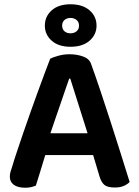

<svg xmlns="http://www.w3.org/2000/svg" viewBox="-20 -869 650 899"><path d="M416 -143H192Q181 -106 168.5 -66Q156 -26 148 0Q138 4 126.5 7Q115 10 98 10Q64 10 45 -3.5Q26 -17 26 -42Q26 -54 29.5 -65.5Q33 -77 38 -92Q46 -120 59.5 -159.5Q73 -199 88.5 -245.5Q104 -292 122 -341.5Q140 -391 156.5 -437.5Q173 -484 188.5 -524.5Q204 -565 215 -594Q228 -601 253.5 -608Q279 -615 305 -615Q340 -615 369 -604.5Q398 -594 406 -571Q426 -516 450 -444.5Q474 -373 498.5 -297Q523 -221 546 -148Q569 -75 587 -17Q577 -6 559.5 1.5Q542 9 518 9Q483 9 468.5 -3.5Q454 -16 446 -43ZM304 -501Q295 -476 284.5 -445Q274 -414 262.5 -380.5Q251 -347 239 -312.5Q227 -278 216 -245H390L309 -501ZM190 -749Q190 -792 222 -820.5Q254 -849 310 -849Q367 -849 399.5 -820.5Q432 -792 432 -749Q432 -707 399.5 -678.5Q367 -650 310 -650Q254 -650 222 -678.5Q190 -707 190 -749ZM271 -749Q271 -732 282 -722.5Q293 -713 310 -713Q327 -713 338.5 -722.5Q350 -732 350 -749Q350 -766 338.5 -775.5Q327 -785 310 -785Q293 -785 282 -775.5Q271 -766 271 -749Z"/></svg>

Font: Baloo Paaji 2 SemiBold
Style: Regular
Weight: 600
Designer: Shuchita Grover, Noopur Datye and Ek Type
Foundry: Ek Type
Version: Version 1.640;hotconv 1.0.111;makeotfexe 2.5.65597; ttfautoh